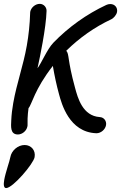

<svg xmlns="http://www.w3.org/2000/svg" viewBox="-24 -680 678 993"><path d="M29.5 132.7C25.7 154.5 4.8 210.9 -2.1 250C-6.4 274.5 -5 292.7 7.7 292.7C42.2 292.7 148.9 167.3 155 132.7C161.1 98.2 137.9 70 103.3 70C68.8 70 35.6 98.2 29.5 132.7ZM44.4 -146.7C39.2 -117.2 35.5 -87.4 34.2 -57.3C33.2 -28.5 27.1 15.5 68.6 15.5C91.4 15.5 113.8 -3.6 117.8 -26.4C118.3 -29.1 118.9 -32.7 118.5 -35.5L118.7 -67.3C119 -84.5 121.3 -102.7 123.6 -120.9C140.2 -137.9 154.2 -217.9 249.3 -339.1C257.8 -289.1 268.2 -240 281.5 -191.8C294.4 -144.5 333.4 3.5 473.4 9.1H475.2C497.9 9.1 520.4 -10 524.4 -32.7C528.2 -54.5 513.4 -73.6 491.8 -74.5C403.4 -80.5 378.3 -173.1 364 -226.4C323.5 -373.4 335.1 -400.6 318.6 -417.3C386.8 -484.5 465.7 -540 550.9 -580C564.7 -586.4 578.7 -603.6 581.3 -618.2C585.3 -640.9 569.4 -659.1 546.7 -659.1H545.8C540.3 -659.1 530.9 -657.3 525.9 -654.5C424.8 -607.3 330.2 -540 251.2 -458.2C220 -425.5 189.9 -352.7 170 -327.3C178 -363.6 188 -411.7 196.6 -460.8C207.1 -519.9 215.6 -580.5 216.8 -623.6C217.4 -642.7 202.1 -659.1 183.2 -660H181.4C158.6 -660 136.2 -640.9 132.2 -618.2C131.9 -616.4 132.1 -612.7 131.8 -610.9C130.2 -555.7 124.4 -499.4 114.5 -443.3C96.2 -339.5 62.7 -250.5 44.4 -146.7Z"/></svg>

Font: TudorRose
Style: Oblique
Weight: 500
Italic angle: 10°
Version: Version 001.000